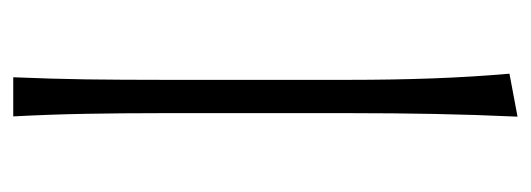

<svg xmlns="http://www.w3.org/2000/svg" viewBox="-276 -526 802 290"><g transform="rotate(90 125.0 -381.0)"><path d="M96.7 0H155.8Q152.8 -57.1 151.9 -110.1Q150.9 -163.1 150.9 -226.1V-507.8Q150.9 -574.2 152.1 -636.5Q153.3 -698.7 156.2 -761.7L91.3 -749.5Q96.2 -693.4 98.4 -633.3Q100.6 -573.2 100.6 -507.8V-226.1Q100.6 -163.1 99.9 -110.1Q99.1 -57.1 96.7 0Z"/></g></svg>

Font: Pinar VF
Style: Regular
Weight: 300
Designer: Amin Abedi
Version: Version 2.000